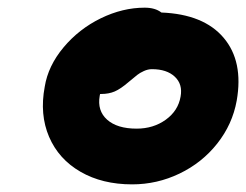

<svg xmlns="http://www.w3.org/2000/svg" viewBox="-20 -733 645 503"><path d="M326.2 -250Q248 -250 190.9 -283Q133.8 -315.9 108.6 -374.5Q83.5 -433.1 97.2 -505.9Q106 -560.5 146.5 -608.9Q187 -657.2 244.1 -685.1Q301.3 -712.9 358.9 -712.9Q386.7 -712.9 402.8 -700.2Q513.7 -695.8 565.9 -634Q618.2 -572.3 600.1 -469.2Q588.9 -407.2 549.1 -356.9Q509.3 -306.6 450.4 -278.3Q391.6 -250 326.2 -250ZM241.2 -481.9Q234.4 -442.9 260.7 -419.4Q287.1 -396 337.9 -396Q381.8 -396 414.3 -419.4Q446.8 -442.9 453.1 -480Q459 -512.2 438 -532Q417 -551.8 377.9 -551.8Q367.7 -551.8 356.9 -546.9Q346.2 -542 339.8 -536.9Q333.5 -531.7 316.9 -518.1Q295.9 -500 280.5 -493.4Q265.1 -486.8 245.1 -486.8H242.2Q242.2 -485.8 241.7 -484.4Q241.2 -482.9 241.2 -481.9Z"/></svg>

Font: Shantell Sans Normal
Style: Bold Italic
Weight: 700
Italic angle: -11.31°
Designer: Stephen Nixon, Anya Danilova, Shantell Martin
Foundry: Arrow Type
Version: Version 1.006;[559af2be0]